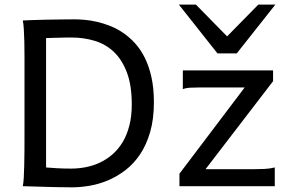

<svg xmlns="http://www.w3.org/2000/svg" viewBox="-20 -801 1248 826"><path d="M85.4 -222.2V-558.1Q85.4 -592.3 84.7 -621.8Q84 -651.4 82.5 -674.8Q81.1 -698.2 78.1 -712.9Q88.4 -713.4 104.2 -714.1Q120.1 -714.8 139.4 -715.3Q158.7 -715.8 179.9 -716.3Q201.2 -716.8 222.4 -717Q243.7 -717.3 263.7 -717.5Q283.7 -717.8 300.3 -717.8Q319.8 -717.8 345 -715.6Q370.1 -713.4 397.7 -707Q425.3 -700.7 454.3 -689.2Q483.4 -677.7 510.5 -659.2Q537.6 -640.6 561.5 -614.3Q585.4 -587.9 603.3 -551.8Q621.1 -515.6 631.6 -468.5Q642.1 -421.4 642.1 -361.3Q642.1 -288.6 626 -233.2Q609.9 -177.7 582.8 -137.2Q555.7 -96.7 520 -69.3Q484.4 -42 445.3 -25.4Q406.2 -8.8 366.2 -2Q326.2 4.9 290.5 4.9Q278.8 4.9 263.4 4.6Q248 4.4 231 4.2Q213.9 3.9 195.8 3.4Q177.7 2.9 160.6 2.4Q120.6 1.5 78.1 0Q81.1 -14.6 82.3 -37.6Q83.5 -60.5 84.2 -89.4Q85 -118.2 85.2 -152.1Q85.4 -186 85.4 -222.2ZM178.2 -80.6Q195.3 -79.1 222.9 -77.4Q250.5 -75.7 285.6 -75.7Q318.4 -75.7 350.3 -82Q382.3 -88.4 411.4 -102.3Q440.4 -116.2 465.3 -138.2Q490.2 -160.2 508.3 -190.7Q526.4 -221.2 536.6 -261.2Q546.9 -301.3 546.9 -351.6Q546.9 -433.6 526.1 -488.8Q505.4 -543.9 470.2 -577.4Q435.1 -610.8 387.9 -625.2Q340.8 -639.6 288.1 -639.6Q275.9 -639.6 260.7 -639.4Q245.6 -639.2 230.2 -638.7Q214.8 -638.2 201.2 -637.9Q187.5 -637.7 178.2 -637.2ZM1154.8 -498V-451.7L864.3 -73.2H1074.2Q1095.7 -73.2 1117.9 -74.2Q1140.1 -75.2 1162.1 -80.6V0H752V-53.7L1032.7 -424.8H842.3Q820.3 -424.8 800.3 -423.8Q780.3 -422.9 766.6 -417.5V-498ZM822.8 -781.2 957 -644.5 1091.3 -781.2H1164.6L998.5 -571.3H915.5L749.5 -781.2Z"/></svg>

Font: Andika FrenchTight
Style: Regular
Weight: 400
Designer: Victor Gaultney, Annie Olsen, Julie Remington, Don Collingsworth, Eric Hays, Becca Hirsbrunner
Foundry: SIL International
Version: Version 5.000 ; Dig1 Dig4Opn Dig7 LnSpcTght